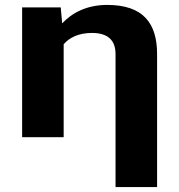

<svg xmlns="http://www.w3.org/2000/svg" viewBox="-20 -558 729 781"><path d="M354 -424C419 -424 450 -394 450 -338V203H619V-338C619 -463 563 -538 416 -538C332 -538 272 -505 233 -463L227 -528H70V0H239V-378C262 -405 300 -424 354 -424Z"/></svg>

Font: Asimov
Style: XWid
Weight: 500
Designer: Google
Version: Version 2.000980; 2014